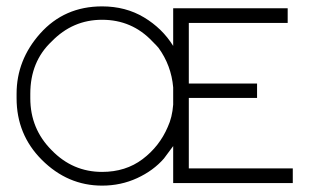

<svg xmlns="http://www.w3.org/2000/svg" viewBox="-20 -576 993 602"><path d="M300 -556Q374 -556 431.5 -521.5Q489 -487 523 -432V-550H882V-504H572V-314H786V-269H572V-48H898V-2H523V-118Q499 -85 494 -79Q461 -41 410 -17.5Q359 6 300 6Q192 6 111 -75Q32 -154 32 -268V-282Q32 -388 106 -471Q182 -556 300 -556ZM523 -248V-302Q517 -371 477 -426Q474 -430 458 -446Q394 -514 300 -514Q208 -514 142 -446Q75 -383 75 -282V-268Q75 -172 142 -105Q208 -37 300 -37Q374 -37 427 -77Q480 -117 506 -178Q520 -208 523 -248Z"/></svg>

Font: Bhavuka
Style: Regular
Weight: 400
Version: 2.94.0; ttfautohint (v1.2) -l 7 -r 28 -G 50 -x 13 -D deva -f